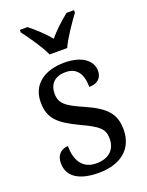

<svg xmlns="http://www.w3.org/2000/svg" viewBox="-146 -840 709 923"><g transform="rotate(-20 209.0 -378.0)"><path d="M168 -606H258C278 -651 323 -715 351 -753V-766H313C279 -739 240 -704 213 -670C185 -704 147 -739 113 -766H74V-753C103 -715 148 -651 168 -606ZM196 10C307 10 379 -45 379 -146C379 -230 336 -269 239 -312C157 -348 126 -368 126 -420C126 -467 152 -500 211 -500C266 -500 294 -462 294 -394C337 -394 360 -417 360 -453C360 -503 313 -545 221 -545C118 -545 49 -495 49 -404C49 -318 93 -284 191 -237C277 -197 301 -177 301 -128C301 -72 266 -37 201 -37C128 -37 100 -92 100 -162C74 -162 40 -146 40 -95C40 -25 100 10 196 10Z"/></g></svg>

Font: Noto Serif Lao SemiCondensed
Style: Regular
Weight: 400
Width: 4
Designer: Monotype Design Team
Foundry: Monotype Imaging Inc.
Version: Version 2.003